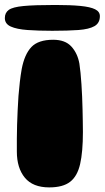

<svg xmlns="http://www.w3.org/2000/svg" viewBox="-23 -762 432 792"><path d="M180 11Q112.5 11 79.5 -29Q46.5 -69 46.5 -137Q46.5 -162.5 46.5 -190.2Q46.5 -218 47.5 -247.2Q48.5 -276.5 49.8 -306.5Q51 -336.5 53.2 -366.2Q55.5 -396 58.8 -423.8Q62 -451.5 66.5 -477Q78 -538 106.5 -568Q135 -598 196.5 -598Q246 -598 271.5 -570Q297 -542 304.5 -499.5Q307 -483 309.2 -461.2Q311.5 -439.5 313 -414.5Q314.5 -389.5 315.8 -363.2Q317 -337 317.5 -311.2Q318 -285.5 318.5 -261.5Q319 -237.5 319 -217.5Q319 -135.5 307.5 -85.2Q296 -35 266.2 -12Q236.5 11 180 11ZM192.5 -635Q134.5 -635 90.2 -638.2Q46 -641.5 21.5 -652.5Q-3 -663.5 -3 -687.5Q-3 -709.5 13.2 -721.2Q29.5 -733 74.2 -737.2Q119 -741.5 205 -741.5Q268.5 -741.5 309 -737.5Q349.5 -733.5 369.2 -723.8Q389 -714 389 -695.5Q389 -667 366.8 -654.2Q344.5 -641.5 301 -638.2Q257.5 -635 192.5 -635Z"/></svg>

Font: Gluten ExtraBold
Style: Regular
Weight: 800
Designer: Tyler Finck
Foundry: Etcetera Type Company
Version: Version 1.300